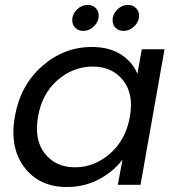

<svg xmlns="http://www.w3.org/2000/svg" viewBox="-20 -747 716 776"><path d="M40 -275.9Q62 -401.9 150.1 -479.5Q238.3 -557.1 351.1 -557.1Q422.9 -557.1 470 -526.1Q517.1 -495.1 535.2 -448.2L553.2 -547.9H645L547.9 0H456.1L475.1 -102.1Q439.5 -54.2 380.6 -22.7Q321.8 8.8 250 8.8Q138.7 8.8 78.4 -70.8Q18.1 -150.4 40 -275.9ZM504.9 -274.9Q521.5 -367.2 477.3 -422.6Q433.1 -478 355 -478Q276.4 -478 213.1 -423.6Q149.9 -369.1 133.8 -275.9Q117.2 -182.1 161.1 -126.5Q205.1 -70.8 283.2 -70.8Q361.3 -70.8 424.8 -126.2Q488.3 -181.6 504.9 -274.9ZM316.9 -622.1Q297.4 -622.1 284.7 -634.3Q272 -646.5 272 -665Q272 -689.9 291 -708.5Q310.1 -727.1 335 -727.1Q354 -727.1 366.5 -714.6Q378.9 -702.1 378.9 -684.1Q378.9 -659.2 359.6 -640.6Q340.3 -622.1 316.9 -622.1ZM480 -622.1Q460 -622.1 447.5 -634Q435.1 -646 435.1 -665Q435.1 -689.9 454.1 -708.5Q473.1 -727.1 498 -727.1Q516.6 -727.1 529.3 -714.6Q542 -702.1 542 -684.1Q542 -659.2 522.7 -640.6Q503.4 -622.1 480 -622.1Z"/></svg>

Font: Poppins
Style: Italic
Weight: 400
Italic angle: -10°
Designer: Ninad Kale (Devanagari), Jonny Pinhorn (Latin)
Foundry: Indian Type Foundry
Version: Version 3.200;PS 1.000;hotconv 16.6.54;makeotf.lib2.5.65590